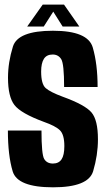

<svg xmlns="http://www.w3.org/2000/svg" viewBox="-20 -815 469 840"><path d="M212 4.5Q56.5 4.5 35.5 -65.2Q14.5 -135 14.5 -244H161.5Q161.5 -139 173.5 -119.2Q185.5 -99.5 211.5 -99.5Q237 -99.5 249.2 -117.8Q261.5 -136 261.5 -176Q261.5 -226 242.2 -245Q223 -264 171.5 -282Q71.5 -319 43.2 -355.5Q15 -392 15 -475Q15 -542 36.5 -611.2Q58 -680.5 211.5 -680.5Q364.5 -680.5 385.8 -607.5Q407 -534.5 407 -434.5H260.5Q260.5 -536 247.8 -556.2Q235 -576.5 210.5 -576.5Q184 -576.5 172 -557.5Q160 -538.5 160 -502Q160 -447 180 -429.5Q200 -412 254 -392Q352 -356.5 380.2 -323.2Q408.5 -290 408.5 -205.5Q408.5 -136.5 387.5 -66Q366.5 4.5 212 4.5ZM99 -699 167 -795H260L327 -699H254L213 -764L171.5 -699Z"/></svg>

Font: Anybody Condensed Regular
Style: Bold
Weight: 700
Width: 3
Designer: Tyler Finck
Foundry: Etcetera Type Company
Version: Version 1.010; ttfautohint (v1.8.3) -l 8 -r 50 -G 200 -x 14 